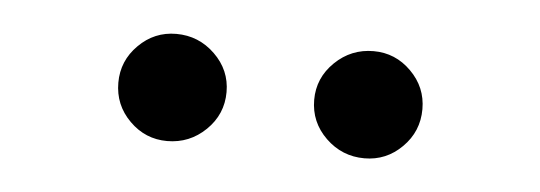

<svg xmlns="http://www.w3.org/2000/svg" viewBox="-26 -925 551 196"><g transform="rotate(5 250.0 -827.0)"><path d="M148.9 -772Q126.5 -772 110.4 -788.1Q94.2 -804.2 94.2 -827.1Q94.2 -849.6 110.4 -865.7Q126.5 -881.8 148.9 -881.8Q171.9 -881.8 188.5 -865.7Q205.1 -849.6 205.1 -827.1Q205.1 -804.2 188.5 -788.1Q171.9 -772 148.9 -772ZM294.9 -827.1Q294.9 -849.6 311.5 -865.7Q328.1 -881.8 351.1 -881.8Q373.5 -881.8 389.6 -865.7Q405.8 -849.6 405.8 -827.1Q405.8 -804.2 389.6 -788.1Q373.5 -772 351.1 -772Q328.1 -772 311.5 -788.1Q294.9 -804.2 294.9 -827.1Z"/></g></svg>

Font: Lumene Sans Expanded Medium
Style: Regular
Weight: 500
Width: 7
Designer: Deni Anggara
Version: Version 1.003;Glyphs 3.1.2 (3151)